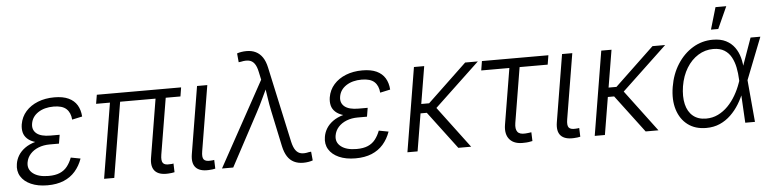

<svg xmlns="http://www.w3.org/2000/svg" viewBox="-46 -987 4948 1231"><g transform="rotate(-5 2428.0 -371.5)"><path d="M217.3 9.8Q155.8 9.8 111.6 -9.8Q67.4 -29.3 46.4 -64Q25.4 -98.6 33.2 -144Q37.6 -172.4 53 -197.8Q68.4 -223.1 95.7 -242.9Q123 -262.7 163.3 -274.2Q203.6 -285.6 258.3 -285.6H319.3L313.5 -250H253.9Q213.9 -250 181.4 -237.1Q148.9 -224.1 128.4 -201.2Q107.9 -178.2 102.5 -147.9Q94.7 -103.5 129.4 -76.4Q164.1 -49.3 229.5 -49.3Q273.4 -49.3 302.2 -61.8Q331.1 -74.2 349.6 -97.7Q368.2 -121.1 380.9 -154.3L442.9 -142.6Q426.3 -95.7 396.2 -61.3Q366.2 -26.9 321.8 -8.5Q277.3 9.8 217.3 9.8ZM255.4 -262.2Q201.7 -262.2 166.7 -272.5Q131.8 -282.7 112.5 -300.8Q93.3 -318.8 87.6 -342.5Q82 -366.2 86.4 -394Q94.7 -441.9 125.2 -476.3Q155.8 -510.7 203.1 -529.5Q250.5 -548.3 309.1 -548.3Q364.7 -548.3 400.6 -531.5Q436.5 -514.6 455.1 -483.9Q473.6 -453.1 476.6 -410.2L411.1 -396Q407.7 -441.4 381.3 -465.6Q355 -489.7 299.8 -489.7Q239.7 -489.7 199.7 -463.1Q159.7 -436.5 152.8 -392.1Q146.5 -352.5 174.6 -329.3Q202.6 -306.2 263.7 -306.2H322.8L315.4 -262.2Z M993.2 2.4Q935.1 5.4 909.4 -22.9Q883.8 -51.3 893.6 -108.9L961.4 -519.5H1026.9L960.9 -122.1Q954.6 -83 966.1 -68.4Q977.5 -53.7 1009.3 -56.6Q1019 -56.6 1023.7 -57.1Q1028.3 -57.6 1033.7 -59.1L1035.6 -2.9Q1027.8 -1 1016.8 0.5Q1005.9 2 993.2 2.4ZM582 0 668 -519.5H733.4L647.5 0ZM572.8 -483.4 582.5 -541H1125L1115.7 -483.4Z M1255.9 2.4Q1197.8 5.4 1172.1 -22.5Q1146.5 -50.3 1156.2 -108.9L1227.5 -541H1293.5L1224.1 -122.1Q1217.3 -82.5 1228.8 -68.4Q1240.2 -54.2 1272 -56.6Q1281.2 -57.1 1286.1 -57.6Q1291 -58.1 1295.9 -59.1L1297.9 -2.9Q1290.5 -1 1279.5 0.5Q1268.6 2 1255.9 2.4Z M1340.8 0 1640.6 -545.4 1629.9 -595.2Q1622.6 -631.8 1608.6 -650.6Q1594.7 -669.4 1573.5 -673.8Q1552.2 -678.2 1522 -671.4L1506.8 -669.4L1501.5 -726.6Q1513.2 -731 1529.1 -733.6Q1544.9 -736.3 1563 -736.3Q1596.7 -736.3 1622.3 -723.6Q1647.9 -710.9 1665.3 -685.3Q1682.6 -659.7 1691.4 -619.1L1797.4 -132.3Q1805.7 -95.7 1819.6 -76.7Q1833.5 -57.6 1854.7 -53.2Q1876 -48.8 1905.3 -56.2L1919.4 -57.6L1924.8 -1Q1914.1 2.9 1897.9 5.9Q1881.8 8.8 1863.3 8.8Q1829.6 8.8 1804 -3.9Q1778.3 -16.6 1761.7 -42.5Q1745.1 -68.4 1736.3 -108.4L1687.5 -338.4Q1677.7 -384.3 1671.6 -428.5Q1665.5 -472.7 1658.2 -516.1H1680.7Q1659.7 -473.1 1639.2 -428.5Q1618.7 -383.8 1594.2 -338.4L1413.1 0Z M2199.7 9.8Q2138.2 9.8 2094 -9.8Q2049.8 -29.3 2028.8 -64Q2007.8 -98.6 2015.6 -144Q2020 -172.4 2035.4 -197.8Q2050.8 -223.1 2078.1 -242.9Q2105.5 -262.7 2145.8 -274.2Q2186 -285.6 2240.7 -285.6H2301.8L2295.9 -250H2236.3Q2196.3 -250 2163.8 -237.1Q2131.3 -224.1 2110.8 -201.2Q2090.3 -178.2 2085 -147.9Q2077.1 -103.5 2111.8 -76.4Q2146.5 -49.3 2211.9 -49.3Q2255.9 -49.3 2284.7 -61.8Q2313.5 -74.2 2332 -97.7Q2350.6 -121.1 2363.3 -154.3L2425.3 -142.6Q2408.7 -95.7 2378.7 -61.3Q2348.6 -26.9 2304.2 -8.5Q2259.8 9.8 2199.7 9.8ZM2237.8 -262.2Q2184.1 -262.2 2149.2 -272.5Q2114.3 -282.7 2095 -300.8Q2075.7 -318.8 2070.1 -342.5Q2064.5 -366.2 2068.8 -394Q2077.1 -441.9 2107.7 -476.3Q2138.2 -510.7 2185.5 -529.5Q2232.9 -548.3 2291.5 -548.3Q2347.2 -548.3 2383.1 -531.5Q2418.9 -514.6 2437.5 -483.9Q2456.1 -453.1 2459 -410.2L2393.6 -396Q2390.1 -441.4 2363.8 -465.6Q2337.4 -489.7 2282.2 -489.7Q2222.2 -489.7 2182.1 -463.1Q2142.1 -436.5 2135.3 -392.1Q2128.9 -352.5 2157 -329.3Q2185.1 -306.2 2246.1 -306.2H2305.2L2297.9 -262.2Z M2689.5 -541 2599.6 0H2534.2L2623.5 -541ZM3034.7 -541 2716.8 -241.2H2612.8L2622.1 -300.8H2700.2L2953.1 -541ZM2861.8 0 2677.2 -245.1 2724.1 -293.5 2944.3 0Z M3288.1 4.4Q3223.6 8.3 3193.1 -25.6Q3162.6 -59.6 3172.9 -122.1L3232.4 -481.4H3051.3L3061 -541H3488.8L3479 -481.4H3298.3L3239.7 -127Q3233.4 -87.9 3247.6 -69.6Q3261.7 -51.3 3299.3 -54.2Q3306.6 -54.7 3317.1 -55.9Q3327.6 -57.1 3336.9 -58.6L3338.9 -2Q3328.1 0.5 3314.9 2.4Q3301.8 4.4 3288.1 4.4Z M3605 2.4Q3546.9 5.4 3521.2 -22.5Q3495.6 -50.3 3505.4 -108.9L3576.7 -541H3642.6L3573.2 -122.1Q3566.4 -82.5 3577.9 -68.4Q3589.4 -54.2 3621.1 -56.6Q3630.4 -57.1 3635.3 -57.6Q3640.1 -58.1 3645 -59.1L3647 -2.9Q3639.6 -1 3628.7 0.5Q3617.7 2 3605 2.4Z M3895 -541 3805.2 0H3739.7L3829.1 -541ZM4240.2 -541 3922.4 -241.2H3818.4L3827.6 -300.8H3905.8L4158.7 -541ZM4067.4 0 3882.8 -245.1 3929.7 -293.5 4149.9 0Z M4457 11.7Q4386.2 11.7 4338.6 -24.2Q4291 -60.1 4271.2 -123.5Q4251.5 -187 4265.1 -269Q4278.8 -351.6 4319.1 -414.3Q4359.4 -477.1 4418.2 -512.7Q4477.1 -548.3 4546.9 -548.3Q4597.2 -548.3 4631.6 -530.8Q4666 -513.2 4687.3 -483.4Q4708.5 -453.6 4718.3 -416.7Q4728 -379.9 4729 -340.3H4752L4746.6 -272L4771 0H4708.5L4692.9 -281.2Q4691.4 -319.8 4684.1 -356.7Q4676.8 -393.6 4660.6 -423.6Q4644.5 -453.6 4616.2 -471.2Q4587.9 -488.8 4544.4 -488.8Q4492.2 -488.8 4447.8 -461.2Q4403.3 -433.6 4372.8 -384Q4342.3 -334.5 4331.1 -267.6Q4320.8 -201.7 4332.5 -152.3Q4344.2 -103 4377 -75.7Q4409.7 -48.3 4461.4 -48.3Q4502.9 -48.3 4538.1 -65.4Q4573.2 -82.5 4602.1 -111.8Q4630.9 -141.1 4652.8 -179Q4674.8 -216.8 4689 -257.8L4790 -541H4853L4746.1 -269L4729.5 -201.7H4709Q4693.4 -159.7 4669.9 -121.3Q4646.5 -83 4615.2 -53Q4584 -22.9 4544.7 -5.6Q4505.4 11.7 4457 11.7ZM4541.5 -613.8 4583 -754.9H4652.3L4588.4 -613.8Z"/></g></svg>

Font: Inter 17pt Light
Style: Italic
Weight: 300
Italic angle: -9.3988°
Version: Version 4.001;git-66647c0bb